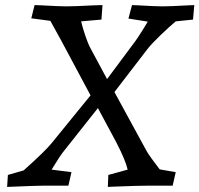

<svg xmlns="http://www.w3.org/2000/svg" viewBox="-20 -730 784 755"><path d="M11 -42 73 -60Q155 -133 183 -167L336 -355L221 -570L178 -648L103 -658L116 -710L144 -709Q214 -705 241 -705Q271 -705 349 -709L383 -710L379 -653L299 -646Q304 -624 315 -591Q326 -558 337 -538L401 -419L512 -568Q521 -580 546 -620L561 -645L485 -657L499 -710L524 -709Q592 -705 619 -705Q648 -705 720 -709L744 -710L739 -653L671 -646Q648 -627 612 -592.5Q576 -558 559 -536L430 -368L556 -137Q562 -126 578 -104Q594 -82 608 -64L671 -53L659 0H567Q527 0 425 4L404 5L406 -42L482 -63Q474 -99 438 -169L365 -305L232 -137Q218 -121 183 -63L261 -53L249 0H154Q128 0 8 5Z"/></svg>

Font: Andada Pro
Style: Italic
Weight: 400
Italic angle: -7°
Designer: Carolina Giovagnoli
Foundry: Huerta Tipografica
Version: Version 3.005; ttfautohint (v1.8.4)